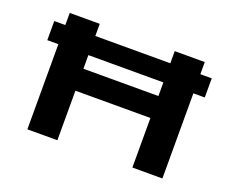

<svg xmlns="http://www.w3.org/2000/svg" viewBox="-112 -893 1324 1085"><g transform="rotate(20 550.0 -350.0)"><path d="M137.5 0V-512H71V-627H137.5V-700H318V-627H769V-700H949.5V-627H1018V-512H949.5V0H769V-298H318V0ZM318 -430H769V-512H318Z"/></g></svg>

Font: Trispace Expanded
Style: Bold
Weight: 700
Width: 7
Designer: Tyler Finck
Foundry: Etcetera Type Company
Version: Version 1.210; ttfautohint (v1.8.3)